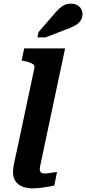

<svg xmlns="http://www.w3.org/2000/svg" viewBox="-20 -1022 470 1047"><path d="M168 -653Q170 -663 163 -669.5Q156 -676 142 -681Q128 -686 108 -690L98 -692L112 -758H335L220 -216Q213 -180 207.5 -156.5Q202 -133 199.5 -119Q197 -105 197 -98Q197 -87 203.5 -81.5Q210 -76 223 -76Q236 -76 248 -78Q260 -80 271 -81.5Q282 -83 291 -84L276 -10Q260 -7 241 -3.5Q222 0 201 2.5Q180 5 157 5Q125 5 101 -5Q77 -15 64 -34.5Q51 -54 51 -82Q51 -97 53.5 -113.5Q56 -130 62 -156.5Q68 -183 77 -225ZM275 -945Q290 -963 304 -976Q318 -989 333 -995.5Q348 -1002 367 -1002Q396 -1002 413 -985.5Q430 -969 430 -945Q430 -924 419 -908.5Q408 -893 387 -881.5Q366 -870 334 -859L228 -818H184L190 -847Z"/></svg>

Font: Roboto Serif 20pt SemiBold
Style: Italic
Weight: 600
Italic angle: -10°
Version: Version 1.007